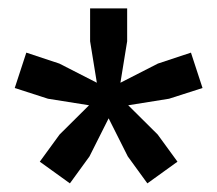

<svg xmlns="http://www.w3.org/2000/svg" viewBox="-20 -828 516 456"><path d="M284.5 -578 354.5 -508.5 401.5 -444 330 -392.5 283.5 -456.5 238 -547 192.5 -456.5 146 -392.5 74.5 -444 121.5 -508.5 191.5 -578 94 -593.5 15 -619 42.5 -703 121 -677 210 -631.5 194 -730V-808H282V-730L266 -631.5L355 -677L433.5 -703L461 -619L381.5 -593.5Z"/></svg>

Font: Encode Sans SemiCondensed SemiCondensed SemiBold
Style: Regular
Weight: 600
Width: 4
Designer: Multiple Designers
Foundry: Impallari Type
Version: Version 3.000; ttfautohint (v1.8.3) -l 8 -r 50 -G 200 -x 14 